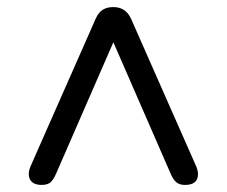

<svg xmlns="http://www.w3.org/2000/svg" viewBox="-20 -655 640 542"><path d="M98 -133Q73 -133 65 -148Q57 -163 66 -185L250 -602Q258 -620 270 -627.5Q282 -635 300 -635Q335 -635 350 -602L534 -185Q543 -163 535.5 -148Q528 -133 502 -133Q488 -133 479 -139.5Q470 -146 462 -164L275 -593H325L138 -164Q130 -146 121.5 -139.5Q113 -133 98 -133Z"/></svg>

Font: Nunito SemiBold
Style: Regular
Weight: 600
Designer: Vernon Adams
Foundry: Vernon Adams
Version: Version 3.602